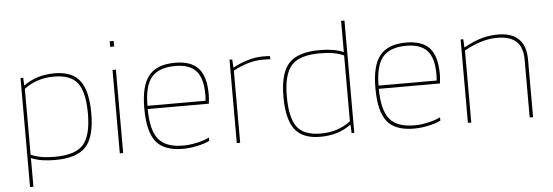

<svg xmlns="http://www.w3.org/2000/svg" viewBox="-51 -823 3262 1133"><g transform="rotate(-5 1579.5 -256.5)"><path d="M105 152H85V-494H101L103 -448H104Q143 -476 188 -490Q233 -504 287 -504Q391 -504 437 -443.5Q483 -383 483 -249Q483 -111 429.5 -52.5Q376 6 246 6Q204 6 170 0.5Q136 -5 105 -18ZM282 -485Q231 -485 186 -470.5Q141 -456 105 -428V-38Q133 -25 167.5 -19Q202 -13 246 -13Q368 -13 415.5 -66.5Q463 -120 463 -249Q463 -376 422.5 -430.5Q382 -485 282 -485Z M652 -631H628V-664H652ZM650 0H630V-494H650Z M1162 -47V-27Q1133 -13 1089 -3.5Q1045 6 1003 6Q892 6 844.5 -54Q797 -114 797 -252Q797 -385 845 -444.5Q893 -504 1001 -504Q1096 -504 1139.5 -455.5Q1183 -407 1183 -302Q1183 -290 1182 -276Q1181 -262 1179 -246H817Q817 -122 860.5 -67.5Q904 -13 1007 -13Q1047 -13 1091 -23Q1135 -33 1162 -47ZM1163 -302Q1163 -398 1124 -441.5Q1085 -485 1001 -485Q903 -485 860 -433.5Q817 -382 817 -265H1161Q1162 -274 1162.5 -283Q1163 -292 1163 -302Z M1343 0H1323V-494H1339L1342 -446H1344Q1388 -470 1433.5 -483Q1479 -496 1522 -496Q1533 -496 1545 -495.5Q1557 -495 1563 -494V-475Q1559 -476 1552.5 -476.5Q1546 -477 1515 -477Q1475 -477 1429 -463.5Q1383 -450 1343 -427Z M1999 -665H2019V0H2003L2001 -50H2000Q1962 -22 1917 -8Q1872 6 1817 6Q1713 6 1667 -54.5Q1621 -115 1621 -249Q1621 -387 1674.5 -445.5Q1728 -504 1858 -504Q1900 -504 1934 -498.5Q1968 -493 1999 -480ZM1822 -13Q1875 -13 1919 -27.5Q1963 -42 1999 -70V-460Q1971 -473 1936.5 -479Q1902 -485 1858 -485Q1736 -485 1688.5 -431.5Q1641 -378 1641 -249Q1641 -122 1681.5 -67.5Q1722 -13 1822 -13Z M2531 -47V-27Q2502 -13 2458 -3.5Q2414 6 2372 6Q2261 6 2213.5 -54Q2166 -114 2166 -252Q2166 -385 2214 -444.5Q2262 -504 2370 -504Q2465 -504 2508.5 -455.5Q2552 -407 2552 -302Q2552 -290 2551 -276Q2550 -262 2548 -246H2186Q2186 -122 2229.5 -67.5Q2273 -13 2376 -13Q2416 -13 2460 -23Q2504 -33 2531 -47ZM2532 -302Q2532 -398 2493 -441.5Q2454 -485 2370 -485Q2272 -485 2229 -433.5Q2186 -382 2186 -265H2530Q2531 -274 2531.5 -283Q2532 -292 2532 -302Z M2712 0H2692V-494H2708L2710 -446H2712Q2771 -478 2817.5 -491Q2864 -504 2914 -504Q2995 -504 3036.5 -463Q3078 -422 3078 -342V0H3058V-342Q3058 -415 3021 -450Q2984 -485 2907 -485Q2861 -485 2812.5 -470.5Q2764 -456 2712 -427Z"/></g></svg>

Font: Blinker Thin
Style: Regular
Weight: 100
Designer: Juergen Huber
Foundry: supertype
Version: Version 1.017;hotconv 1.0.117;makeotfexe 2.5.65602